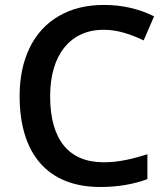

<svg xmlns="http://www.w3.org/2000/svg" viewBox="-20 -744 674 774"><path d="M397.9 -624C457 -624 510.7 -604 559.1 -581.1L601.1 -678.2C539.1 -709 471.7 -724.1 398.9 -724.1C329.6 -724.1 269 -709.5 217.8 -679.7C114.7 -620.6 59.1 -505.4 59.1 -356.9C59.1 -121.1 174.8 9.8 383.8 9.8C454.6 9.8 518.1 -1 574.2 -22V-122.1C513.2 -103 458.5 -89.8 397.9 -89.8C257.8 -89.8 182.1 -180.7 182.1 -356C182.1 -523.4 263.7 -624 397.9 -624Z"/></svg>

Font: Open Sans 600
Style: Regular
Weight: 600
Foundry: Ascender Corporation
Version: Version 1.100;PS 001.100;hotconv 1.0.88;makeotf.lib2.5.64775